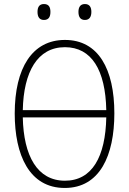

<svg xmlns="http://www.w3.org/2000/svg" viewBox="-20 -922 640 952"><path d="M401 -823C425 -823 433 -841 433 -863C433 -885 425 -902 401 -902C378 -902 369 -886 369 -863C369 -839 378 -823 401 -823ZM198 -823C223 -823 230 -841 230 -863C230 -885 223 -902 198 -902C175 -902 166 -887 166 -863C166 -839 175 -823 198 -823ZM301 10C475 10 547 -151 547 -360C547 -579 468 -724 302 -724C140 -724 53 -585 53 -359C53 -154 125 10 301 10ZM302 -688C434 -688 503 -575 507 -376H93C97 -566 166 -688 302 -688ZM302 -26C165 -26 97 -149 93 -340H507C503 -145 437 -26 302 -26Z"/></svg>

Font: Noto Sans Mono ExtraLight
Style: Regular
Weight: 200
Designer: Monotype Design Team
Foundry: Monotype Imaging Inc.
Version: Version 2.014